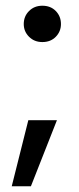

<svg xmlns="http://www.w3.org/2000/svg" viewBox="-20 -528 275 671"><path d="M128 -381Q100 -381 81.5 -399.5Q63 -418 63 -444Q63 -471 81.5 -489.5Q100 -508 128 -508Q157 -508 175 -489.5Q193 -471 193 -444Q193 -418 175 -399.5Q157 -381 128 -381ZM21 123 79 -108H179L88 123Z"/></svg>

Font: DM Sans 28pt Medium
Style: Regular
Weight: 500
Version: Version 4.004;gftools[0.9.30]